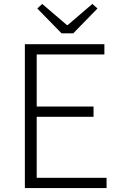

<svg xmlns="http://www.w3.org/2000/svg" viewBox="-20 -953 613 973"><path d="M106 0H520V-52H166V-361H454V-413H166V-677H509V-729H106ZM292 -784H351L474 -910L448 -933L323 -826H319L194 -933L169 -910Z"/></svg>

Font: Noto Sans CJK SC Light
Style: Regular
Weight: 300
Designer: Ryoko NISHIZUKA 西塚涼子 (kana, bopomofo & ideographs); Paul D. Hunt (Latin, Greek & Cyrillic); Sandoll Communications 산돌커뮤니
Foundry: Adobe
Version: Version 2.004;hotconv 1.0.118;makeotfexe 2.5.65603